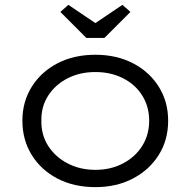

<svg xmlns="http://www.w3.org/2000/svg" viewBox="-20 -759 783 789"><path d="M372 10Q284 10 216.5 -25Q149 -60 110.5 -122Q72 -184 72 -263Q72 -341 110.5 -402.5Q149 -464 216.5 -499Q284 -534 372 -534Q459 -534 526.5 -499Q594 -464 632.5 -402.5Q671 -341 671 -263Q671 -184 632.5 -122.5Q594 -61 526.5 -25.5Q459 10 372 10ZM372 -61Q435 -61 485.5 -87.5Q536 -114 564.5 -159.5Q593 -205 593 -263Q593 -321 564.5 -366.5Q536 -412 485.5 -437.5Q435 -463 372 -463Q308 -463 257.5 -437Q207 -411 178 -366Q149 -321 150 -263Q149 -205 178 -159.5Q207 -114 258 -87.5Q309 -61 372 -61ZM335 -603 228 -710 261 -739 387 -654H357L483 -739L516 -710L409 -603Z"/></svg>

Font: Lexend Exa Light
Style: Regular
Weight: 300
Designer: Bonnie Shaver-Troup, Thomas Jockin
Foundry: Lexend
Version: Version 1.007